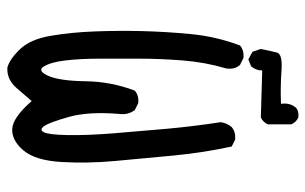

<svg xmlns="http://www.w3.org/2000/svg" viewBox="-180 -670 859 540"><g transform="rotate(90 250.0 -399.5)"><path d="M169.9 9.8Q146.5 3.9 118.2 -25.4Q89.8 -54.7 80.1 -112.8Q70.3 -170.9 67.9 -235.8Q65.4 -300.8 66.9 -366.7Q68.4 -432.6 75.2 -504.9Q82 -577.1 107.4 -644.5Q121.1 -656.2 142.6 -654.3L162.1 -644.5Q175.8 -628.9 171.9 -605.5Q154.3 -545.9 149.4 -482.4Q144.5 -418.9 144.5 -360.8Q144.5 -302.7 144.5 -249.5Q144.5 -196.3 149.4 -154.3Q154.3 -112.3 166.5 -92.8Q178.7 -73.2 192.9 -105.5Q207 -137.7 208 -210Q209 -282.2 234.4 -348.6Q248 -360.4 269.5 -358.4L289.1 -348.6Q303.7 -329.1 299.8 -303.7Q293 -217.8 308.1 -164.1Q323.2 -110.4 333.5 -94.7Q343.8 -79.1 351.1 -92.3Q358.4 -105.5 359.4 -159.7Q360.4 -213.9 354.5 -288.1Q348.6 -362.3 341.8 -437.5Q335 -512.7 323.2 -589.8Q325.2 -607.4 336.9 -621.1Q350.6 -632.8 372.1 -630.9L391.6 -621.1Q409.2 -540 417 -457Q424.8 -374 432.1 -294.9Q439.5 -215.8 435.1 -142.1Q430.7 -68.4 402.3 -35.2Q374 -2 341.8 -3.9Q309.6 -5.9 263.7 -58.6Q252 -44.9 227.5 -16.6Q203.1 11.7 169.9 9.8ZM146.5 -668 125 -679.7 117.2 -703.1Q123 -732.4 127.4 -748.5Q131.8 -764.6 178.2 -761.2Q224.6 -757.8 271.5 -759.8Q267.6 -785.2 283.2 -802.7Q293 -810.5 309.6 -808.6Q323.2 -802.7 329.1 -789.1V-722.7Q323.2 -709 309.6 -703.1L177.7 -707Q177.7 -689.5 166 -675.8Z"/></g></svg>

Font: JasonHandwriting1
Style: Regular
Weight: 400
Version: Version 1.48.20